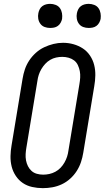

<svg xmlns="http://www.w3.org/2000/svg" viewBox="-20 -968 543 996"><path d="M202 8Q174 8 147 2Q120 -4 98.5 -18.5Q77 -33 62 -55.5Q47 -78 40.5 -104Q34 -130 34.5 -158Q35 -186 40 -214L97 -559Q101 -584 109 -608Q117 -632 131.5 -654Q146 -676 166 -694Q186 -712 209.5 -723Q233 -734 257.5 -740Q282 -746 307 -746Q335 -746 361.5 -738.5Q388 -731 410 -716.5Q432 -702 447 -679.5Q462 -657 468.5 -631Q475 -605 474.5 -577Q474 -549 469 -521L412 -176Q408 -151 400 -127Q392 -103 378 -81Q364 -59 344 -41Q324 -23 300.5 -12Q277 -1 252 3.5Q227 8 202 8ZM204 -62Q220 -62 236 -65.5Q252 -69 267 -77Q282 -85 294 -97.5Q306 -110 314.5 -125Q323 -140 328 -155.5Q333 -171 335 -187L392 -532Q395 -549 396 -566Q397 -583 394 -599Q391 -615 384 -630Q377 -645 364.5 -654.5Q352 -664 336 -668.5Q320 -673 303 -673Q287 -673 271 -669.5Q255 -666 240.5 -657.5Q226 -649 214.5 -636.5Q203 -624 194.5 -609.5Q186 -595 181 -579.5Q176 -564 174 -548L117 -203Q114 -186 113 -169Q112 -152 115 -136Q118 -120 125 -106Q132 -92 143.5 -81.5Q155 -71 171 -66.5Q187 -62 204 -62ZM440 -823Q425 -823 411.5 -828Q398 -833 389.5 -844.5Q381 -856 378.5 -870.5Q376 -885 379 -900Q381 -910 386 -920Q391 -930 400 -936.5Q409 -943 419.5 -945.5Q430 -948 440 -948Q455 -948 469 -942.5Q483 -937 491 -925.5Q499 -914 501.5 -899.5Q504 -885 502 -870Q500 -860 494.5 -850Q489 -840 480 -833.5Q471 -827 460.5 -825Q450 -823 440 -823ZM240 -823Q225 -823 211.5 -828Q198 -833 189.5 -844.5Q181 -856 178.5 -870.5Q176 -885 179 -900Q181 -910 186 -920Q191 -930 200 -936.5Q209 -943 219.5 -945.5Q230 -948 240 -948Q255 -948 269 -942.5Q283 -937 291 -925.5Q299 -914 301.5 -899.5Q304 -885 302 -870Q300 -860 294.5 -850Q289 -840 280 -833.5Q271 -827 260.5 -825Q250 -823 240 -823Z"/></svg>

Font: Iosevka Slab
Style: Italic
Weight: 400
Italic angle: -9°
Monospace: yes
Designer: Belleve Invis
Foundry: Belleve Invis
Version: Version 11.1.0; ttfautohint (v1.8.3)